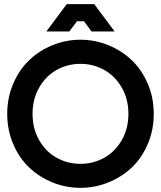

<svg xmlns="http://www.w3.org/2000/svg" viewBox="-20 -903 782 933"><path d="M371.1 9.8Q300.8 9.8 236.3 -16.1Q171.9 -42 122.8 -88.1Q73.7 -134.3 44.4 -202.4Q15.1 -270.5 15.1 -350.1Q15.1 -428.7 44.4 -496.8Q73.7 -564.9 122.6 -611.3Q171.4 -657.7 236.1 -683.8Q300.8 -710 371.1 -710Q440.9 -710 505.6 -683.8Q570.3 -657.7 619.4 -611.3Q668.5 -564.9 697.8 -496.8Q727.1 -428.7 727.1 -350.1Q727.1 -270.5 697.8 -202.4Q668.5 -134.3 619.4 -88.1Q570.3 -42 505.6 -16.1Q440.9 9.8 371.1 9.8ZM138.2 -350.1Q138.2 -277.3 170.7 -221.2Q203.1 -165 255.9 -136Q308.6 -106.9 371.1 -106.9Q433.1 -106.9 485.8 -136Q538.6 -165 571.3 -221.2Q604 -277.3 604 -350.1Q604 -421.9 571.3 -478Q538.6 -534.2 485.8 -563.5Q433.1 -592.8 371.1 -592.8Q308.6 -592.8 255.9 -563.5Q203.1 -534.2 170.7 -478Q138.2 -421.9 138.2 -350.1ZM205.1 -750 304.2 -882.8H438L537.1 -750H424.8L388.2 -799.8H354L316.9 -750Z"/></svg>

Font: Cakra Normal
Style: Regular
Weight: 400
Designer: Lucia Kollert, Vojtech Kollert
Foundry: OoM Type
Version: Version 1.000;Glyphs 3.1.1 (3148)